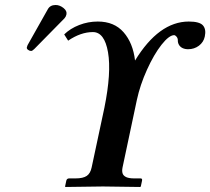

<svg xmlns="http://www.w3.org/2000/svg" viewBox="-20 -744 838 765"><path d="M201.7 -724.1Q217.8 -724.1 232.9 -712.2Q248 -700.2 244.6 -686Q242.7 -677.2 236.8 -670.9L116.7 -548.8Q108.9 -541 104 -541Q97.7 -541 91.8 -545.4Q85.9 -549.8 86.9 -555.2Q88.4 -561 89.8 -564L170.4 -707Q179.7 -724.1 201.7 -724.1ZM345.2 -77.1 396 -314.9Q424.3 -455.1 410.4 -535.6Q396.5 -616.2 350.1 -616.2Q301.8 -616.2 251.5 -582L235.8 -606.9Q259.8 -630.4 295.4 -644.3Q331.1 -658.2 369.6 -658.2Q435.1 -658.2 472.4 -615.5Q509.8 -572.8 518.1 -502.9Q612.8 -657.7 731.9 -658.2Q775.4 -658.2 788.8 -642.6Q802.2 -627 795.9 -598.1Q791 -575.7 772.5 -561.8Q753.9 -547.9 729.5 -547.9Q716.8 -547.9 707.3 -552.5Q697.8 -557.1 692.9 -565.7Q688 -574.2 688.5 -585Q688 -592.8 682.9 -598.4Q677.7 -604 674.3 -604Q653.8 -604 623.5 -565.7Q593.3 -527.3 565.7 -466.3Q538.1 -405.3 525.4 -346.2L468.3 -77.1Q465.3 -62.5 468.5 -53Q471.7 -43.5 482.9 -38.3Q494.1 -33.2 514.2 -33.2H540Q547.9 -33.2 545.9 -23.9L541 -1L538.6 1Q424.8 -1 390.1 -1L240.7 1L239.3 -1L244.1 -23.9Q246.1 -32.7 254.9 -33.2H281.2Q311 -33.2 325.7 -43.2Q340.3 -53.2 345.2 -77.1Z"/></svg>

Font: Linux Libertine Slanted
Style: Semibold Slanted
Weight: 600
Designer: Philipp H. Poll
Foundry: Philipp H. Poll
Version: Version 5.1.1